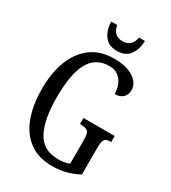

<svg xmlns="http://www.w3.org/2000/svg" viewBox="-217 -1015 1011 1135"><g transform="rotate(30 288.0 -447.5)"><path d="M322 10Q229 10 167 -36Q105 -82 74.5 -164.5Q44 -247 44 -358Q44 -466 76 -548.5Q108 -631 170.5 -677.5Q233 -724 326 -724Q412 -724 459.5 -692Q507 -660 507 -613Q507 -581 487 -562.5Q467 -544 432 -544Q432 -574 421 -603.5Q410 -633 386 -652.5Q362 -672 323 -672Q231 -672 188 -594Q145 -516 145 -358Q145 -206 188 -124.5Q231 -43 334 -43Q354 -43 374 -46Q394 -49 410 -56V-221Q410 -266 394.5 -277Q379 -288 352 -288H343V-329H556V-288H549Q526 -288 514 -276.5Q502 -265 502 -217V-35Q461 -13 417.5 -1.5Q374 10 322 10ZM315 -771Q257 -771 229 -810Q201 -849 200 -905H241Q247 -869 267 -853Q287 -837 315 -837Q344 -837 363.5 -853Q383 -869 390 -905H430Q429 -849 401.5 -810Q374 -771 315 -771Z"/></g></svg>

Font: Noto Serif Khmer ExtraCondensed
Style: Regular
Weight: 400
Width: 2
Designer: Danh Hong and the Monotype Design Team
Foundry: Monotype Imaging Inc.
Version: Version 2.004; ttfautohint (v1.8.4.7-5d5b)